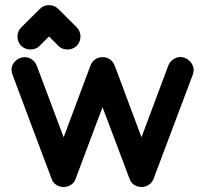

<svg xmlns="http://www.w3.org/2000/svg" viewBox="-20 -729 801 748"><path d="M104.5 -235.8 180.7 -33.2C187 -14.2 204.6 -0.5 228 -0.5C243.7 -0.5 267.1 -8.3 274.9 -33.2L379.4 -311.5L484.4 -33.2C490.7 -13.2 508.8 -0.5 531.7 -0.5C549.3 -0.5 569.3 -9.3 578.6 -33.2L731 -438C732.4 -440.9 732.9 -443.8 733.4 -447.3C733.9 -450.2 733.9 -453.1 734.4 -456.1C734.4 -483.9 709 -506.8 682.6 -506.8C660.6 -506.8 642.1 -490.7 635.7 -473.6L531.2 -194.3L429.2 -467.3C421.4 -490.7 405.3 -506.3 379.4 -506.3C354 -506.3 337.4 -491.2 330.1 -467.3L228 -194.3L123 -473.6C115.7 -491.7 98.6 -506.3 75.7 -506.3C51.8 -506.3 24.9 -486.3 24.9 -457C24.9 -451.2 26.4 -444.8 28.8 -438ZM152.8 -568.8 170.9 -586.9 207.5 -550.3C216.8 -541 228.5 -536.1 243.2 -536.1C270 -536.1 293.5 -556.6 293.5 -586.4C293.5 -600.6 288.6 -612.3 278.8 -622.6L207 -694.3C196.8 -704.1 185.1 -709 170.9 -709C156.2 -709 144.5 -704.1 135.3 -694.3L63 -622.6C52.7 -612.3 47.9 -600.6 47.9 -586.4C47.9 -558.1 70.3 -536.1 98.1 -536.1C112.8 -536.1 125 -541 134.3 -550.3Z"/></svg>

Font: LOB TGL 0-17
Style: Regular
Weight: 400
Designer: Peter Wiegel + adaptations and expanded glyphset by Studio LOB
Foundry: Peter Wiegel + adaptations and expanded glyphset by Studio LOB
Version: Version 1.003;Glyphs 3.1.2 (3151)